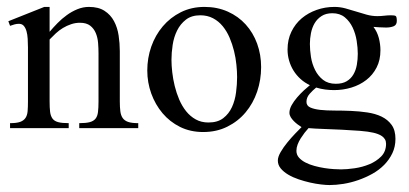

<svg xmlns="http://www.w3.org/2000/svg" viewBox="-20 -367 1171 550"><path d="M207 0V-14.2Q226.1 -14.2 237.1 -17.1Q248 -20 253.7 -27.1Q259.3 -34.2 260.7 -46.1Q262.2 -58.1 262.2 -76.2V-213.9Q262.2 -228 261 -243.7Q259.8 -259.3 254.4 -272.2Q249 -285.2 238.3 -293.5Q227.5 -301.8 209 -301.8Q195.8 -301.8 183.6 -297.6Q171.4 -293.5 160.4 -286.9Q149.4 -280.3 139.9 -271.5Q130.4 -262.7 122.1 -253.9V-76.2Q122.1 -58.6 123.5 -46.6Q125 -34.7 130.4 -27.3Q135.7 -20 146.7 -17.1Q157.7 -14.2 176.8 -14.2V0H8.8V-14.2Q27.3 -14.2 37.6 -17.8Q47.9 -21.5 53 -29.1Q58.1 -36.6 59.1 -48.3Q60.1 -60.1 60.1 -76.2V-231.4Q60.1 -244.1 59.3 -256.1Q58.6 -268.1 55.9 -277.6Q53.2 -287.1 48.1 -293Q43 -298.8 34.2 -298.8Q27.8 -298.8 21.5 -297.1Q15.1 -295.4 8.8 -293L3.9 -306.2L106.9 -347.2H122.1V-275.9Q132.3 -288.1 144.8 -300.8Q157.2 -313.5 171.4 -323.7Q185.5 -334 201.7 -340.6Q217.8 -347.2 234.9 -347.2Q262.2 -347.2 279.5 -335.9Q296.9 -324.7 306.6 -306.4Q316.4 -288.1 319.8 -265.4Q323.2 -242.7 323.2 -220.2V-76.2Q323.2 -60.1 324.7 -48.3Q326.2 -36.6 331.3 -29.1Q336.4 -21.5 346.9 -17.8Q357.4 -14.2 376 -14.2V0Z M728 -174.8Q728 -138.2 716.6 -104.5Q705.1 -70.8 683.6 -45.2Q662.1 -19.5 631.3 -4.2Q600.6 11.2 562 11.2Q525.4 11.2 495.8 -3.4Q466.3 -18.1 445.6 -42.7Q424.8 -67.4 413.3 -99.1Q401.9 -130.9 401.9 -165Q401.9 -200.7 413.3 -233.4Q424.8 -266.1 446.3 -291.5Q467.8 -316.9 498 -332Q528.3 -347.2 565.9 -347.2Q602.5 -347.2 632.6 -333.7Q662.6 -320.3 683.8 -296.9Q705.1 -273.4 716.6 -241.9Q728 -210.4 728 -174.8ZM659.2 -146Q659.2 -162.1 657.2 -181.6Q655.3 -201.2 650.4 -220.9Q645.5 -240.7 637.7 -259Q629.9 -277.3 618.2 -291.7Q606.4 -306.2 590.3 -314.7Q574.2 -323.2 553.7 -323.2Q528.8 -323.2 512.7 -310.8Q496.6 -298.3 487.3 -279.5Q478 -260.7 474.6 -238.3Q471.2 -215.8 471.2 -195.8Q471.2 -179.7 473.4 -160.2Q475.6 -140.6 480.5 -120.6Q485.4 -100.6 493.4 -81.8Q501.5 -63 513.2 -48.3Q524.9 -33.7 540.8 -24.9Q556.6 -16.1 577.1 -16.1Q603.5 -16.1 619.6 -28.6Q635.7 -41 644.5 -60.3Q653.3 -79.6 656.2 -102.5Q659.2 -125.5 659.2 -146Z M1116.7 -307.1Q1116.7 -295.4 1107.4 -291.7Q1098.1 -288.1 1085.9 -288.1Q1076.2 -288.1 1066.4 -288.8Q1056.6 -289.6 1049.8 -290Q1060.5 -275.9 1065.2 -258.1Q1069.8 -240.2 1069.8 -223.1Q1069.8 -194.8 1058.8 -173.6Q1047.9 -152.3 1029.3 -137.9Q1010.7 -123.5 986.8 -116.2Q962.9 -108.9 937 -108.9Q924.3 -108.9 911.4 -110.6Q898.4 -112.3 885.7 -116.2Q876 -108.4 866.9 -98.1Q857.9 -87.9 857.9 -75.2Q857.9 -64 868.9 -59.1Q879.9 -54.2 897.7 -52.2Q915.5 -50.3 938.5 -50.3Q961.4 -50.3 985.4 -49.3Q1009.3 -48.3 1032.2 -44.9Q1055.2 -41.5 1073 -33Q1090.8 -24.4 1101.8 -9.3Q1112.8 5.9 1112.8 30.8Q1112.8 53.2 1104 71.8Q1095.2 90.3 1080.6 105.2Q1065.9 120.1 1046.6 130.9Q1027.3 141.6 1006.3 148.9Q985.4 156.2 963.9 159.7Q942.4 163.1 923.8 163.1Q914.6 163.1 899.7 161.4Q884.8 159.7 868.4 156Q852.1 152.3 835.4 146.7Q818.8 141.1 805.7 133.3Q792.5 125.5 784.2 115.5Q775.9 105.5 775.9 92.8Q775.9 82.5 783.9 68.6Q792 54.7 803 41.3Q814 27.8 825.4 15.9Q836.9 3.9 843.8 -2.9Q838.9 -5.9 833 -10.3Q827.1 -14.6 821.8 -20Q816.4 -25.4 812.7 -31.5Q809.1 -37.6 809.1 -43.9Q809.1 -54.2 815.4 -65.7Q821.8 -77.1 831.1 -87.9Q840.3 -98.6 850.3 -107.9Q860.4 -117.2 867.7 -123Q853 -129.9 841.1 -140.6Q829.1 -151.4 820.8 -164.8Q812.5 -178.2 808.1 -193.6Q803.7 -209 803.7 -225.1Q803.7 -253.4 814.7 -276.1Q825.7 -298.8 844.2 -314.5Q862.8 -330.1 887 -338.6Q911.1 -347.2 938 -347.2Q954.1 -347.2 969.5 -343Q984.9 -338.9 1000 -334Q1015.1 -329.1 1030.3 -325Q1045.4 -320.8 1061 -320.8Q1070.8 -320.8 1080.6 -322Q1090.3 -323.2 1100.1 -323.2Q1109.9 -323.2 1113.3 -321.3Q1116.7 -319.3 1116.7 -307.1ZM1004.9 -212.9Q1004.9 -230 1001.7 -250.2Q998.5 -270.5 990.2 -288.1Q981.9 -305.7 967.8 -317.4Q953.6 -329.1 932.1 -329.1Q913.6 -329.1 901.1 -321Q888.7 -313 881.3 -300.5Q874 -288.1 870.8 -272.2Q867.7 -256.3 867.7 -241.2Q867.7 -223.6 870.8 -203.6Q874 -183.6 882.6 -166.5Q891.1 -149.4 905.5 -138.2Q919.9 -127 941.9 -127Q960.9 -127 973.1 -134.3Q985.4 -141.6 992.4 -153.8Q999.5 -166 1002.2 -181.4Q1004.9 -196.8 1004.9 -212.9ZM1085.9 44.9Q1085.9 37.6 1082.8 32.2Q1079.6 26.9 1074.5 23.2Q1069.3 19.5 1062.7 17.1Q1056.2 14.6 1049.8 13.2Q1035.6 9.8 1011.2 7.8Q986.8 5.9 959.7 4.6Q932.6 3.4 906.7 2.4Q880.9 1.5 863.8 0Q858.4 5.9 852.5 13.4Q846.7 21 841.3 29.5Q835.9 38.1 832.5 47.1Q829.1 56.2 829.1 64.9Q829.1 76.2 836.4 84.5Q843.8 92.8 855.2 98.6Q866.7 104.5 881.1 108.4Q895.5 112.3 909.7 114.5Q923.8 116.7 936.3 117.4Q948.7 118.2 957 118.2Q973.6 118.2 995.8 115Q1018.1 111.8 1038.1 103.5Q1058.1 95.2 1072 81.1Q1085.9 66.9 1085.9 44.9Z"/></svg>

Font: Scheherazade
Style: Regular
Weight: 400
Designer: SIL International
Foundry: SIL International
Version: Version 2.100 (build 932/914)